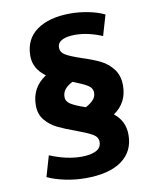

<svg xmlns="http://www.w3.org/2000/svg" viewBox="-91 -758 784 976"><g transform="rotate(-10 300.5 -270.0)"><path d="M524 -31Q524 55 459 102Q394 149 272 149Q218 149 166 138Q114 127 76 109L107 2Q194 38 270 38Q317 38 345 24Q373 10 373 -21Q373 -46 347 -61Q321 -76 264 -97Q208 -117 172.5 -134.5Q137 -152 111.5 -182.5Q86 -213 86 -259Q86 -351 163 -401Q102 -445 102 -511Q102 -598 166 -643.5Q230 -689 340 -689Q386 -689 433 -679.5Q480 -670 515 -653L484 -547Q411 -578 344 -578Q301 -578 277 -565.5Q253 -553 253 -528Q253 -503 278 -488.5Q303 -474 357 -456Q413 -438 450 -420Q487 -402 513.5 -368Q540 -334 540 -282Q540 -194 469 -145Q524 -102 524 -31ZM335 -206Q361 -220 375 -235.5Q389 -251 389 -272Q389 -296 364.5 -311Q340 -326 290 -345Q263 -331 250 -314.5Q237 -298 237 -276Q237 -252 261 -237.5Q285 -223 335 -206Z"/></g></svg>

Font: Martel Sans ExtraBold
Style: Regular
Weight: 800
Designer: Dan Reynolds and Mathieu Réguer
Foundry: Dan Reynolds and Mathieu Réguer
Version: Version 1.002; ttfautohint (v1.1) -l 5 -r 5 -G 72 -x 0 -D la